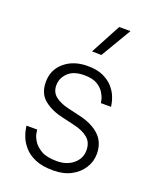

<svg xmlns="http://www.w3.org/2000/svg" viewBox="-145 -863 785 960"><g transform="rotate(20 247.0 -383.5)"><path d="M285 -615 235 -616 321 -777H381ZM255 10Q196 10 158.5 -6.5Q121 -23 99.5 -48Q78 -73 68.5 -97.5Q59 -122 56.5 -138.5Q54 -155 54 -155H111Q111 -155 113.5 -137.5Q116 -120 129.5 -97.5Q143 -75 172.5 -57.5Q202 -40 256 -40Q310 -40 344 -69Q378 -98 378 -141Q378 -184 350 -206.5Q322 -229 278 -239L210 -255Q150 -268 110 -300Q70 -332 70 -394Q70 -459 118 -499.5Q166 -540 240 -540Q291 -540 324 -524.5Q357 -509 376.5 -486.5Q396 -464 405 -441.5Q414 -419 416.5 -403.5Q419 -388 419 -388H365Q365 -388 362 -403.5Q359 -419 347 -439.5Q335 -460 310 -475.5Q285 -491 240 -491Q183 -491 154 -462.5Q125 -434 125 -396Q125 -360 150 -339.5Q175 -319 219 -308L288 -292Q356 -276 394.5 -239.5Q433 -203 433 -142Q433 -101 411 -66.5Q389 -32 349.5 -11Q310 10 255 10Z"/></g></svg>

Font: Be Vietnam Pro ExtraLight
Style: Regular
Weight: 200
Designer: Lam Bao, Tony Le, Vietanh Nguyen
Foundry: Yellow Type Foundry
Version: Version 1.002; ttfautohint (v1.8.3)